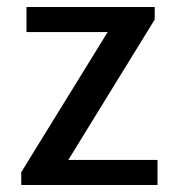

<svg xmlns="http://www.w3.org/2000/svg" viewBox="-20 -531 515 551"><path d="M41 0V-37L289 -439H56V-511H424V-475L176 -72H432V0Z"/></svg>

Font: Chivo Medium
Style: Regular
Weight: 400
Version: Version 2.002